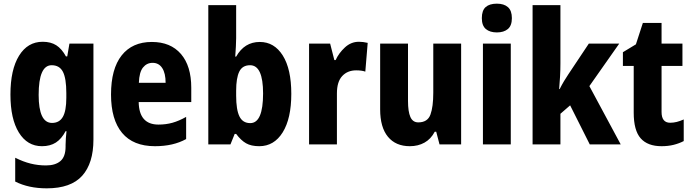

<svg xmlns="http://www.w3.org/2000/svg" viewBox="-20 -788 3774 1048"><path d="M213 -560Q257 -560 287 -541Q317 -522 340 -480H347L359 -550H490V-26Q490 103 428.5 171.5Q367 240 235 240Q136 240 63 203V73Q107 95 147.5 105Q188 115 231 115Q282 115 310 91Q338 67 338 12V3Q338 -13 339.5 -34Q341 -55 343 -72H338Q316 -30 285 -10Q254 10 209 10Q129 10 83 -64.5Q37 -139 37 -272Q37 -408 84 -484Q131 -560 213 -560ZM262 -432Q191 -432 191 -270Q191 -117 264 -117Q304 -117 323 -150Q342 -183 342 -254V-280Q342 -360 323.5 -396Q305 -432 262 -432Z M809 -559Q911 -559 967.5 -493.5Q1024 -428 1024 -309V-231H737Q739 -108 845 -108Q886 -108 921.5 -118Q957 -128 996 -150V-29Q926 10 826 10Q707 10 646.5 -62.5Q586 -135 586 -272Q586 -412 644 -485.5Q702 -559 809 -559ZM813 -445Q781 -445 760.5 -419.5Q740 -394 738 -336H884Q884 -388 865.5 -416.5Q847 -445 813 -445Z M1269 -580Q1269 -560 1267.5 -534Q1266 -508 1264 -479H1269Q1314 -559 1398 -559Q1477 -559 1523.5 -485Q1570 -411 1570 -276Q1570 -141 1523 -65.5Q1476 10 1395 10Q1351 10 1323 -6Q1295 -22 1269 -57H1261L1238 0H1117V-760H1269ZM1345 -432Q1303 -432 1286 -397Q1269 -362 1269 -293V-266Q1269 -189 1287 -152.5Q1305 -116 1346 -116Q1416 -116 1416 -278Q1416 -432 1345 -432Z M1939 -560Q1962 -560 1987 -554L1974 -397Q1955 -404 1924 -404Q1877 -404 1848 -373Q1819 -342 1819 -278V0H1667V-550H1782L1805 -460H1812Q1829 -498 1862.5 -529Q1896 -560 1939 -560Z M2497 -550V0H2379L2361 -69H2353Q2332 -29 2297 -9.5Q2262 10 2217 10Q2140 10 2097.5 -41.5Q2055 -93 2055 -191V-550H2207V-237Q2207 -179 2220 -149.5Q2233 -120 2263 -120Q2314 -120 2329.5 -162.5Q2345 -205 2345 -282V-550Z M2692 -768Q2731 -768 2752.5 -749Q2774 -730 2774 -689Q2774 -648 2752 -629.5Q2730 -611 2692 -611Q2654 -611 2632 -629.5Q2610 -648 2610 -689Q2610 -731 2631 -749.5Q2652 -768 2692 -768ZM2768 -550V0H2616V-550Z M3039 -441Q3039 -406 3037 -371Q3035 -336 3032 -302H3035Q3046 -324 3058.5 -345Q3071 -366 3082 -382L3194 -550H3360L3197 -318L3368 0H3199L3092 -213L3039 -167V0H2887V-760H3039Z M3638 -118Q3656 -118 3674 -122.5Q3692 -127 3712 -136V-18Q3687 -5 3657 2.5Q3627 10 3591 10Q3515 10 3477 -33Q3439 -76 3439 -173V-428H3380V-503L3451 -546L3489 -663H3591V-550H3705V-428H3591V-177Q3591 -118 3638 -118Z"/></svg>

Font: Noto Sans Ethiopic Condensed ExtraBold
Style: Regular
Weight: 800
Width: 3
Designer: Monotype Design Team
Foundry: Monotype Imaging Inc.
Version: Version 2.102; ttfautohint (v1.8.4.7-5d5b)